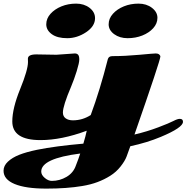

<svg xmlns="http://www.w3.org/2000/svg" viewBox="-20 -809 1051 1082"><path d="M993.2 -139.2Q1011.2 -139.2 1011.2 -122.6Q1011.2 -89.8 886.2 -37.6Q808.1 -4.9 714.4 15.1Q702.6 47.9 693.4 73Q684.1 98.1 659.4 129.4Q634.8 160.6 601.3 181.6Q567.9 202.6 529.5 217Q491.2 231.4 443.4 239.3Q356.9 253.9 241 253.9Q125 253.9 62.5 228Q0 202.1 0 153.3Q0 125 24.4 102.1Q48.8 79.1 88.1 63.5Q127.4 47.9 188.5 35.2Q292.5 14.2 449.7 0.5Q462.9 -43 468.8 -72.3Q326.7 -19.5 208 -19.5Q49.3 -19.5 49.3 -124.5Q49.3 -198.2 93.5 -306.9Q137.7 -415.5 137.7 -459.5L137.2 -478Q137.2 -502.4 184.6 -502.4L298.3 -500.5L401.4 -507.8Q414.1 -507.8 420.4 -500.2Q426.8 -492.7 426.8 -473.9Q426.8 -455.1 412.4 -408.4Q397.9 -361.8 380.9 -321.3Q334.5 -212.4 334.5 -174.8Q334.5 -153.3 350.1 -142.1Q365.7 -130.9 391.1 -130.9Q444.8 -130.9 491.2 -160.6Q543.5 -301.8 587.4 -474.6Q591.8 -492.7 613.3 -492.7Q684.1 -492.7 765.1 -500.2Q846.2 -507.8 858.2 -507.8Q870.1 -507.8 877 -502Q883.8 -496.1 883.8 -490.7Q883.8 -469.7 737.8 -50.8Q810.1 -67.9 872.3 -91.6Q934.6 -115.2 957.3 -127.2Q980 -139.2 993.2 -139.2ZM407.7 123.5Q421.9 87.9 432.1 56.2Q212.4 84 212.4 157.7Q212.4 176.8 232.2 193.6Q252 210.4 272 210.4Q316.4 210.4 355 187.7Q393.6 165 407.7 123.5ZM515.6 -706.5Q515.6 -661.1 465.1 -627.4Q414.6 -593.8 358.6 -593.8Q302.7 -593.8 271.7 -616.5Q240.7 -639.2 240.7 -671.9Q240.7 -704.6 264.6 -731.2Q288.6 -757.8 326.4 -773.2Q364.3 -788.6 408.9 -788.6Q453.6 -788.6 484.6 -764.9Q515.6 -741.2 515.6 -706.5ZM843.3 -649.9Q819.8 -624 782 -608.9Q744.1 -593.8 699.2 -593.8Q654.3 -593.8 623.3 -616.5Q592.3 -639.2 592.3 -671.9Q592.3 -704.6 616.2 -731.2Q640.1 -757.8 678 -773.2Q715.8 -788.6 760.5 -788.6Q805.2 -788.6 836.2 -764.9Q867.2 -741.2 867.2 -708.7Q867.2 -676.3 843.3 -649.9Z"/></svg>

Font: Sonsie One
Style: Regular
Weight: 400
Designer: Riccardo De Franceschi
Foundry: Sorkin Type Co
Version: Version 1.003